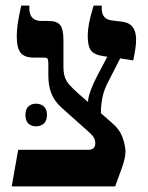

<svg xmlns="http://www.w3.org/2000/svg" viewBox="-20 -667 530 687"><path d="M22 0 45 -131H297Q308 -131 315 -137Q321 -143 321 -155Q321 -164 317.5 -171.5Q314 -179 303 -190L199 -283Q175 -305 164 -332Q153 -359 153 -397V-440Q153 -453 150 -457Q147 -461 136 -461H100Q68 -461 54 -478Q40 -495 40 -537Q40 -559 43.5 -583Q47 -607 56 -647H85V-637Q85 -592 129 -592H153Q185 -592 196 -576.5Q207 -561 207 -523V-430Q207 -408 211.5 -393Q216 -378 228 -364Q240 -350 264 -329L295 -302Q295 -319 305.5 -346Q316 -373 326 -392L364 -464L345 -467Q318 -471 306 -486Q294 -501 294 -537Q294 -559 298.5 -583.5Q303 -608 315 -647H344V-636Q344 -599 379 -594L420 -589Q467 -582 467 -525Q467 -508 463.5 -487Q460 -466 457 -451L410 -458L368 -376Q352 -346 346.5 -318Q341 -290 341 -262L381 -227Q408 -204 418 -176.5Q428 -149 429 -127Q429 -103 417.5 -70Q406 -37 392 0ZM71 -256Q71 -276 81.5 -286Q92 -296 109 -296Q126 -296 137 -286Q148 -276 148 -256Q148 -235 137 -225Q126 -215 109 -215Q92 -215 81.5 -225Q71 -235 71 -256Z"/></svg>

Font: Noto Serif Hebrew SemiCondensed SemiBold
Style: Regular
Weight: 600
Width: 4
Designer: Monotype Design Team
Foundry: Monotype Imaging Inc.
Version: Version 2.004; ttfautohint (v1.8.4.7-5d5b)